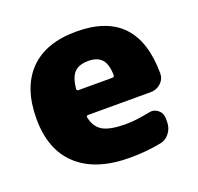

<svg xmlns="http://www.w3.org/2000/svg" viewBox="-100 -639 782 757"><g transform="rotate(-20 290.5 -260.0)"><path d="M364 -310Q373 -310 373 -319Q372 -365 353.5 -385Q335 -405 298 -405Q259 -405 239.5 -385.5Q220 -366 215 -318Q215 -310 223 -310ZM293 -530Q547 -530 548 -262Q548 -238 530 -221.5Q512 -205 487 -205H225Q216 -205 218 -196Q227 -154 257.5 -137Q288 -120 353 -120Q394 -120 453 -132Q474 -137 491 -123.5Q508 -110 508 -88V-72Q508 -47 492.5 -26.5Q477 -6 453 -2Q392 10 323 10Q181 10 104.5 -59.5Q28 -129 28 -260Q28 -390 96 -460Q164 -530 293 -530Z"/></g></svg>

Font: Rounded Mplus 1c Black
Style: Regular
Weight: 900
Version: Version 1.059.20150529